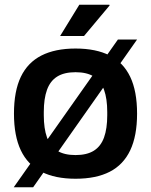

<svg xmlns="http://www.w3.org/2000/svg" viewBox="-20 -743 638 811"><path d="M299 12Q213 12 155 -17.5Q97 -47 68 -108Q39 -169 39 -263Q39 -358 68 -418.5Q97 -479 155 -508.5Q213 -538 299 -538Q386 -538 443.5 -508.5Q501 -479 530 -418.5Q559 -358 559 -263Q559 -169 530 -108Q501 -47 443.5 -17.5Q386 12 299 12ZM299 -88Q347 -88 376.5 -106.5Q406 -125 419.5 -162.5Q433 -200 433 -256V-270Q433 -326 419.5 -363.5Q406 -401 376.5 -419.5Q347 -438 299 -438Q251 -438 221.5 -419.5Q192 -401 178.5 -363.5Q165 -326 165 -270V-256Q165 -200 178.5 -162.5Q192 -125 221.5 -106.5Q251 -88 299 -88ZM38 48 478 -576H559L120 48ZM234 -591 315 -723H442L443 -720L335 -591Z"/></svg>

Font: Archivo SemiBold
Style: Regular
Weight: 600
Designer: Hector Gatti
Foundry: Omnibus-Type
Version: Version 2.001